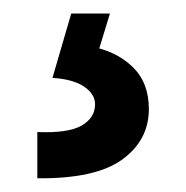

<svg xmlns="http://www.w3.org/2000/svg" viewBox="-20 -20 275 284"><path d="M35.2 243.7V175.3Q80.6 177.2 100.6 165.8Q120.6 154.3 120.6 134.3Q120.6 119.1 104.5 108.2Q88.4 97.2 57.6 95.2L85.4 0H142.6L118.2 80.1L112.3 48.3Q151.4 55.2 175.8 78.6Q200.2 102.1 200.2 141.1Q200.2 187.5 160.6 216.1Q121.1 244.6 35.2 243.7Z"/></svg>

Font: Reddit Sans Condensed
Style: Bold
Weight: 700
Designer: Stephen Hutchings
Foundry: Reddit
Version: Version 1.014